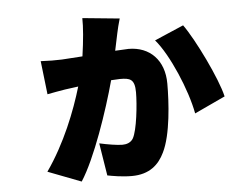

<svg xmlns="http://www.w3.org/2000/svg" viewBox="-51 -702 1102 841"><g transform="rotate(-5 500.0 -281.5)"><path d="M777 -568 649 -513C708 -445 777 -283 796 -179L931 -242C913 -321 826 -500 777 -568ZM142 -466 159 -319C182 -324 215 -329 237 -333L296 -341C265 -236 211 -98 129 19L275 75C337 -20 407 -226 442 -356L481 -358C524 -358 546 -353 546 -294C546 -240 534 -127 514 -93C504 -76 485 -70 467 -70C444 -70 402 -77 366 -85L389 58C410 62 452 70 496 70C575 70 616 30 640 -20C678 -96 686 -239 686 -320C686 -423 623 -486 530 -486L471 -483L487 -559C490 -575 497 -601 503 -622L340 -638C341 -599 336 -541 326 -471L235 -465C205 -464 178 -464 142 -466Z"/></g></svg>

Font: Noto Sans KR Black
Style: Regular
Weight: 900
Designer: Ryoko NISHIZUKA 西塚涼子 (kana, bopomofo & ideographs); Paul D. Hunt (Latin, Greek & Cyrillic); Sandoll Communications 산돌커뮤니
Foundry: Adobe
Version: Version 2.004;hotconv 1.0.118;makeotfexe 2.5.65603